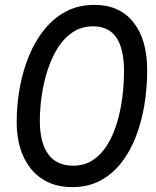

<svg xmlns="http://www.w3.org/2000/svg" viewBox="-20 -752 640 788"><path d="M276 16Q205.5 16 154.5 -16.8Q103.5 -49.5 76 -109.8Q48.5 -170 48.5 -252Q48.5 -322 61 -391.2Q73.5 -460.5 98.5 -521.8Q123.5 -583 161.8 -630.5Q200 -678 251.2 -705Q302.5 -732 367.5 -732Q470.5 -732 527.2 -661Q584 -590 584 -464.5Q584 -391 572.5 -321Q561 -251 537.2 -190Q513.5 -129 477 -82.8Q440.5 -36.5 390.5 -10.2Q340.5 16 276 16ZM280.5 -72Q327 -72 362 -95.5Q397 -119 421.2 -158.8Q445.5 -198.5 460.5 -249Q475.5 -299.5 482.2 -354Q489 -408.5 489 -460Q489 -551 457.8 -597.5Q426.5 -644 362 -644Q315 -644 278.8 -620Q242.5 -596 217 -555.2Q191.5 -514.5 175.2 -463.8Q159 -413 151.2 -359.5Q143.5 -306 143.5 -256.5Q143.5 -166 178 -119Q212.5 -72 280.5 -72Z"/></svg>

Font: Google Sans Code
Style: Italic
Weight: 400
Italic angle: -10°
Monospace: yes
Designer: Google Sans Code Authors
Foundry: Google LLC
Version: Version 6.000